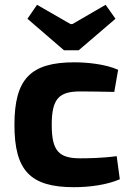

<svg xmlns="http://www.w3.org/2000/svg" viewBox="-20 -766 547 798"><path d="M460 -688 419 -746 281 -666H273L134 -746L94 -688L246 -557H307ZM465 -117C408 -109 345 -108 314 -108C225 -108 195 -138 195 -247C195 -356 225 -386 314 -386C351 -386 401 -385 455 -384L471 -476C417 -500 340 -507 289 -507C107 -507 40 -438 40 -247C40 -57 106 12 287 12C354 12 425 2 478 -21Z"/></svg>

Font: SnT
Style: Bold
Weight: 700
Designer: Natanael Gama
Version: Version 1.001;PS 001.001;hotconv 1.0.70;makeotf.lib2.5.58329